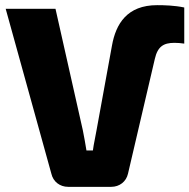

<svg xmlns="http://www.w3.org/2000/svg" viewBox="-20 -724 734 744"><path d="M244 0H411C443 0 469 -20 476 -51L580 -496C591 -544 614 -558 656 -558C665 -558 683 -557 694 -555V-695C656 -703 616 -704 589 -704C472 -704 429 -631 414 -548L354 -219C350 -194 343 -166 340 -141H315C311 -166 306 -194 301 -219L195 -690H2L179 -51C186 -20 212 0 244 0Z"/></svg>

Font: Exo 2 Extra Bold
Style: Regular
Weight: 800
Designer: Natanael Gama
Version: Version 1.001;PS 001.001;hotconv 1.0.88;makeotf.lib2.5.64775